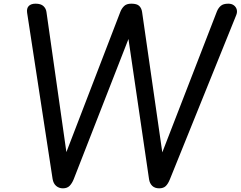

<svg xmlns="http://www.w3.org/2000/svg" viewBox="-20 -1024 1309 1044"><path d="M322 0Q300.5 0 285.2 -13.2Q270 -26.5 266 -51L127.5 -954.5Q124 -978.5 136.2 -991.2Q148.5 -1004 173.5 -1004Q202 -1004 216 -991Q230 -978 232.5 -959.5L341 -197L634.5 -960Q641.5 -978 654.8 -991Q668 -1004 694 -1004Q724.5 -1004 737 -991.8Q749.5 -979.5 752.5 -959.5L862.5 -195.5L1159.5 -962Q1167 -980.5 1180.5 -992.2Q1194 -1004 1221.5 -1004Q1240 -1004 1252 -994.8Q1264 -985.5 1267.5 -971.2Q1271 -957 1264 -940.5L904 -49.5Q894 -24.5 881.2 -12.2Q868.5 0 845.5 0Q822 0 808 -13.2Q794 -26.5 790.5 -49L678.5 -812L381 -50Q372 -27.5 358.8 -13.8Q345.5 0 322 0Z"/></svg>

Font: Edu SA Hand Medium
Style: Regular
Weight: 500
Designer: Tina and Corey Anderson, Eben Sorkin, Mirko Velimirovic
Foundry: Google for Education
Version: Version 2.000